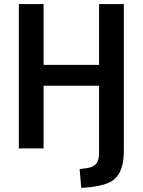

<svg xmlns="http://www.w3.org/2000/svg" viewBox="-20 -725 697 938"><path d="M377 193 369 101 407 96Q434 92 449 76Q464 60 464 19V-306H193V0H72V-705H193V-408H464V-705H585V11Q585 54 576.5 86Q568 118 549 140Q530 162 496.5 173.5Q463 185 413 190Z"/></svg>

Font: Nunito Sans 10pt Condensed
Style: Bold
Weight: 700
Width: 3
Designer: Vernon Adams
Foundry: Vernon Adams
Version: Version 3.101;gftools[0.9.27]